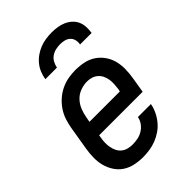

<svg xmlns="http://www.w3.org/2000/svg" viewBox="-220 -836 939 939"><g transform="rotate(-45 250.0 -366.0)"><path d="M202 8Q173 8 145 2Q117 -4 94.5 -19Q72 -34 57 -57Q42 -80 35 -106.5Q28 -133 28.5 -162Q29 -191 34 -221L54 -341Q58 -365 66 -390Q74 -415 89 -437.5Q104 -460 124.5 -478Q145 -496 169 -507.5Q193 -519 218 -523.5Q243 -528 268 -528Q298 -528 326 -522Q354 -516 376.5 -501Q399 -486 415 -463.5Q431 -441 438 -414Q445 -387 444.5 -358Q444 -329 439 -299L426 -220H125L123 -207Q120 -191 119.5 -174.5Q119 -158 122 -142.5Q125 -127 131.5 -113.5Q138 -100 150 -90Q162 -80 177.5 -76Q193 -72 209 -72Q227 -72 245 -75.5Q263 -79 279.5 -89Q296 -99 307.5 -115Q319 -131 322 -149H412Q408 -126 397.5 -104Q387 -82 371.5 -63Q356 -44 335.5 -30Q315 -16 293 -7.5Q271 1 247.5 4.5Q224 8 202 8ZM348 -300 351 -313Q353 -329 354 -345Q355 -361 352.5 -376.5Q350 -392 343.5 -405.5Q337 -419 325.5 -429Q314 -439 299.5 -443.5Q285 -448 269 -448Q246 -448 222.5 -439.5Q199 -431 182 -413Q165 -395 156 -372.5Q147 -350 143 -327L138 -300ZM133 -600Q136 -620 144 -640Q152 -660 166 -677Q180 -694 198 -706.5Q216 -719 235.5 -726.5Q255 -734 275.5 -737Q296 -740 316 -740Q336 -740 355.5 -737Q375 -734 392.5 -726.5Q410 -719 424 -706.5Q438 -694 446 -677Q454 -660 455 -640Q456 -620 453 -600H373Q376 -615 372.5 -629.5Q369 -644 358.5 -653.5Q348 -663 334 -666.5Q320 -670 305 -670Q290 -670 274 -666.5Q258 -663 244.5 -653.5Q231 -644 223.5 -629.5Q216 -615 213 -600Z"/></g></svg>

Font: Iosevka Term Curly Md Obl
Style: Regular
Weight: 500
Italic angle: -9°
Designer: Belleve Invis
Foundry: Belleve Invis
Version: Version 32.3.0